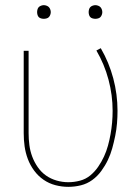

<svg xmlns="http://www.w3.org/2000/svg" viewBox="-20 -717 540 745"><path d="M245 8Q220 8 195 1.5Q170 -5 149 -19.5Q128 -34 112.5 -55Q97 -76 88 -100Q79 -124 75.5 -149Q72 -174 72 -200V-520H91V-200Q91 -177 94 -154Q97 -131 105 -109.5Q113 -88 126.5 -68.5Q140 -49 158.5 -36Q177 -23 199.5 -16.5Q222 -10 245 -10Q268 -10 290.5 -16Q313 -22 330.5 -36.5Q348 -51 361 -70Q374 -89 383.5 -109.5Q393 -130 399 -152Q405 -174 409 -196.5Q413 -219 415 -241.5Q417 -264 417 -287Q417 -348 401 -408Q385 -468 354 -521L371 -530Q403 -475 419.5 -413Q436 -351 436 -287Q436 -263 434 -238.5Q432 -214 427 -189.5Q422 -165 415.5 -141.5Q409 -118 398.5 -96Q388 -74 373 -53.5Q358 -33 338 -18.5Q318 -4 294 2Q270 8 245 8ZM350 -644Q345 -644 339.5 -645.5Q334 -647 330.5 -650.5Q327 -654 325.5 -659.5Q324 -665 324 -670Q324 -675 325.5 -680.5Q327 -686 330.5 -689.5Q334 -693 339.5 -695Q345 -697 350 -697Q355 -697 360.5 -695Q366 -693 369.5 -689.5Q373 -686 375 -680.5Q377 -675 377 -670Q377 -665 375 -659.5Q373 -654 369.5 -650.5Q366 -647 360.5 -645.5Q355 -644 350 -644ZM150 -644Q145 -644 139.5 -645.5Q134 -647 130.5 -650.5Q127 -654 125.5 -659.5Q124 -665 124 -670Q124 -675 125.5 -680.5Q127 -686 130.5 -689.5Q134 -693 139.5 -695Q145 -697 150 -697Q155 -697 160.5 -695Q166 -693 169.5 -689.5Q173 -686 175 -680.5Q177 -675 177 -670Q177 -665 175 -659.5Q173 -654 169.5 -650.5Q166 -647 160.5 -645.5Q155 -644 150 -644Z"/></svg>

Font: Zed Mono Thin
Style: Regular
Weight: 100
Monospace: yes
Designer: Belleve Invis
Foundry: Belleve Invis
Version: Version 1.0.0; ttfautohint (v1.8.4)